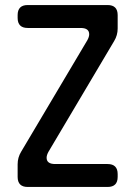

<svg xmlns="http://www.w3.org/2000/svg" viewBox="-20 -733 537 762"><path d="M90 9H407Q447 9 447 -31V-42Q447 -82 407 -82H199Q165 -82 165 -107Q165 -117 172 -130L433 -570Q447 -593 447 -620V-673Q447 -713 407 -713H90Q50 -713 50 -673V-662Q50 -622 90 -622H300Q334 -622 334 -597Q334 -587 327 -574L64 -131Q50 -108 50 -81V-31Q50 9 90 9Z"/></svg>

Font: WDXL Lubrifont SC
Style: Regular
Weight: 400
Designer: [WDXL Lubrifont] Copyright 2020-2022 (c) NightFurySL2001, Skr-ZERO; [ZCOOL QingKe HuangYou] Copyright 2018-2022 (c) The 
Version: Version 2.001;hotconv 1.1.1;makeotfexe 2.6.0